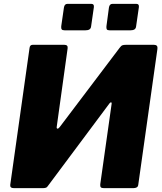

<svg xmlns="http://www.w3.org/2000/svg" viewBox="-20 -974 839 994"><path d="M466 -937 452 -840Q451 -827 443.5 -822Q436 -817 422 -817H315Q303 -817 299.5 -822Q296 -827 297 -838L311 -935Q314 -954 329 -954H453Q468 -954 466 -937ZM699 -937 685 -840Q684 -827 676.5 -822Q669 -817 655 -817H548Q536 -817 533 -822Q530 -827 531 -838L544 -935Q547 -954 562 -954H686Q701 -954 699 -937ZM313 -742Q333 -742 330 -723L274 -320Q272 -309 277 -308Q282 -307 289 -316L599 -726Q607 -737 613.5 -739.5Q620 -742 632 -742H777Q798 -742 795 -721L696 -19Q695 -8 688 -4Q681 0 671 0H518Q506 0 502 -4.5Q498 -9 499 -20L558 -437Q559 -443 555.5 -444Q552 -445 547 -439L230 -14Q224 -4 217 -2Q210 0 203 0H52Q31 0 33 -17L133 -726Q135 -742 149 -742Z"/></svg>

Font: Libre Franklin ExtraBold
Style: Italic
Weight: 800
Italic angle: -8°
Designer: Pablo Impallari, Rodrigo Fuenzalida, Nhung Nguyen
Foundry: Impallari Type
Version: Version 3.000